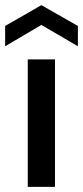

<svg xmlns="http://www.w3.org/2000/svg" viewBox="-41 -727 323 747"><path d="M67 0V-496H173V0ZM-21 -547V-626L120 -707L262 -626V-547L120 -630Z"/></svg>

Font: Firefly Display Medium
Style: Regular
Weight: 500
Designer: Colophon Foundry, Jonny Pinhorn
Foundry: Colophon Foundry
Version: Version 1.200; ttfautohint (v1.8.3)